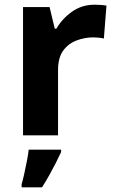

<svg xmlns="http://www.w3.org/2000/svg" viewBox="-20 -576 494 817"><path d="M383 -556Q394 -556 409 -555Q424 -554 433 -552L422 -412Q415 -414 401.5 -415.5Q388 -417 378 -417Q340 -417 305 -403.5Q270 -390 248.5 -360Q227 -330 227 -278V0H78V-546H191L213 -454H220Q244 -496 286 -526Q328 -556 383 -556ZM240 71Q230 93 217.5 117.5Q205 142 190.5 168Q176 194 159 221H72V208Q78 188 83.5 162Q89 136 94.5 109Q100 82 102 61H240Z"/></svg>

Font: Noto Sans Cham
Style: Bold
Weight: 700
Version: Version 2.002